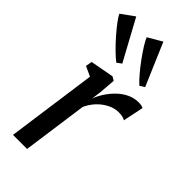

<svg xmlns="http://www.w3.org/2000/svg" viewBox="-276 -911 960 960"><g transform="rotate(45 204.0 -431.0)"><path d="M48 0 114.5 -478 62 -502 68.5 -536 193 -559 213 -547 206 -459 199 -408Q208 -433 225 -459.5Q242 -486 265 -508.8Q288 -531.5 316.5 -545.5Q345 -559.5 377.5 -559.5Q387.5 -559.5 397 -557.8Q406.5 -556 411 -552.5L388.5 -443.5Q383.5 -447.5 371 -450.8Q358.5 -454 341 -454Q320.5 -454 299.8 -446.2Q279 -438.5 259.2 -424.2Q239.5 -410 223.2 -390Q207 -370 195.5 -345L147.5 0ZM158 -620.5Q139.5 -634.5 114.2 -659.2Q89 -684 64.2 -712.2Q39.5 -740.5 20.8 -765.2Q2 -790 -4.5 -804.5L65 -854.5L182.5 -638.5ZM321 -620.5Q303.5 -636 280.8 -662.8Q258 -689.5 236 -719.8Q214 -750 197.5 -776.5Q181 -803 175.5 -818L250 -861.5L346.5 -636Z"/></g></svg>

Font: Merriweather 36pt
Style: Italic
Weight: 400
Italic angle: -7.8°
Version: Version 2.101